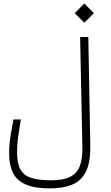

<svg xmlns="http://www.w3.org/2000/svg" viewBox="-20 -903 626 1087"><path d="M262.2 163.6Q175.8 163.6 125.2 141.1Q74.7 118.7 53.2 74.7Q31.7 30.8 31.7 -33.7Q31.7 -87.4 39.8 -134.8Q47.9 -182.1 56.2 -226.6H98.1Q91.8 -184.1 84.2 -137.5Q76.7 -90.8 76.7 -38.6Q76.7 22 95.5 56.2Q114.3 90.3 156.7 104Q199.2 117.7 269 117.7Q337.4 117.7 376.7 98.4Q416 79.1 431.9 36.9Q447.8 -5.4 446.3 -74.7L433.6 -693.4H480L491.2 -81.5Q493.2 13.2 467.3 66.7Q441.4 120.1 389.9 141.8Q338.4 163.6 262.2 163.6ZM457.5 -774.4 403.3 -828.6 457.5 -883.3 511.7 -828.6Z"/></svg>

Font: Cascadia Code ExtraLight
Style: Regular
Weight: 200
Monospace: yes
Designer: Aaron Bell
Foundry: Saja Typeworks
Version: Version 2407.024; ttfautohint (v1.8.4)